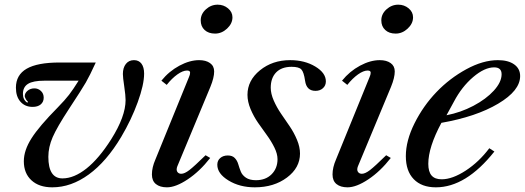

<svg xmlns="http://www.w3.org/2000/svg" viewBox="-20 -800 2269 830"><path d="M98.1 -356 101.1 -359.9Q90.3 -369.6 86.9 -383.8Q86.9 -397.5 99.1 -407.7Q111.3 -418 128.9 -418Q145 -418 157 -406.7Q168.9 -395.5 168.9 -377.9Q168.9 -359.4 156 -348.6Q143.1 -337.9 121.1 -337.9Q88.4 -337.9 68.6 -360.1Q48.8 -382.3 48.8 -420.9Q48.8 -476.1 95.2 -502.9Q141.6 -529.8 237.8 -529.8H394Q368.2 -473.1 350.8 -443.1Q333.5 -413.1 278.8 -330.1Q226.6 -250.5 207.8 -207.3Q189 -164.1 189 -122.1Q189 -28.8 250 -28.8Q299.8 -28.8 353.8 -71.5Q407.7 -114.3 460.9 -198.2Q522.9 -296.9 522.9 -367.2Q522.9 -387.2 517.1 -426.3Q511.2 -465.3 511.2 -480Q511.2 -507.3 524.2 -523.7Q537.1 -540 559.1 -540Q580.1 -540 591.6 -524.7Q603 -509.3 603 -481.9Q603 -434.1 575.4 -358.2Q547.9 -282.2 503.9 -208Q440.4 -101.6 364 -45.9Q287.6 9.8 206.1 9.8Q148.9 9.8 116 -20.5Q83 -50.8 83 -103Q83 -149.9 116.2 -202.1Q149.4 -254.4 230 -335.9Q260.7 -367.2 278.6 -390.4Q296.4 -413.6 319.8 -451.2H171.9Q123 -451.2 101.1 -437.5Q79.1 -423.8 79.1 -394Q79.1 -368.2 98.1 -356Z M920.9 -779.8Q946.8 -779.8 965.8 -763.9Q984.9 -748 984.9 -725.1Q984.9 -698.2 961.7 -676.5Q938.5 -654.8 909.7 -654.8Q881.3 -654.8 864.5 -670.4Q847.7 -686 847.7 -711.9Q847.7 -739.3 869.9 -759.5Q892.1 -779.8 920.9 -779.8ZM840.8 -540Q870.1 -540 887.9 -527.3Q905.8 -514.6 905.8 -491.2Q905.8 -464.4 889.6 -424.8L746.6 -81.1Q743.7 -73.7 743.7 -67.9Q743.7 -59.6 749 -54.2Q754.4 -48.8 763.7 -48.8Q777.8 -48.8 798.8 -64.9Q819.8 -81.1 868.7 -128.9L888.7 -117.2Q843.3 -59.1 791.5 -24.7Q739.7 9.8 701.7 9.8Q671.4 9.8 654.1 -4.2Q636.7 -18.1 636.7 -45.9Q636.7 -76.2 651.9 -110.8L796.9 -466.8Q801.8 -477.5 801.8 -485.8Q801.8 -495.1 788.6 -495.1Q770.5 -495.1 746.8 -478.3Q723.1 -461.4 700.7 -433.1L677.7 -451.2Q710.9 -492.2 755.6 -516.1Q800.3 -540 840.8 -540Z M1234.4 -540Q1296.9 -540 1342.8 -512.5Q1388.7 -484.9 1388.7 -448.2Q1388.7 -430.2 1376 -418.7Q1363.3 -407.2 1343.8 -407.2Q1304.7 -407.2 1298.8 -451.2Q1293.5 -488.3 1282.7 -499.8Q1272 -511.2 1240.7 -511.2Q1197.3 -511.2 1173.8 -487.1Q1150.4 -462.9 1150.4 -420.9Q1150.4 -395 1163.3 -365.5Q1176.3 -335.9 1194.8 -308.8Q1213.4 -281.7 1232.2 -254.2Q1251 -226.6 1263.9 -195.6Q1276.9 -164.6 1276.9 -136.2Q1276.9 -74.7 1220.5 -32.5Q1164.1 9.8 1081.5 9.8Q1016.1 9.8 967.8 -19.8Q919.4 -49.3 919.4 -87.9Q919.4 -106 932.1 -116.9Q944.8 -127.9 964.8 -127.9Q984.4 -127.9 994.9 -116.9Q1005.4 -106 1010 -90.1Q1014.6 -74.2 1020.8 -58.6Q1026.9 -43 1043 -32Q1059.1 -21 1086.4 -21Q1128.4 -21 1154.1 -46.6Q1179.7 -72.3 1179.7 -111.8Q1179.7 -134.8 1166.3 -162.1Q1152.8 -189.5 1133.8 -215.6Q1114.7 -241.7 1095.7 -269Q1076.7 -296.4 1063.2 -328.4Q1049.8 -360.4 1049.8 -390.1Q1049.8 -452.1 1103.8 -496.1Q1157.7 -540 1234.4 -540Z M1701.7 -779.8Q1727.5 -779.8 1746.6 -763.9Q1765.6 -748 1765.6 -725.1Q1765.6 -698.2 1742.4 -676.5Q1719.2 -654.8 1690.4 -654.8Q1662.1 -654.8 1645.3 -670.4Q1628.4 -686 1628.4 -711.9Q1628.4 -739.3 1650.6 -759.5Q1672.9 -779.8 1701.7 -779.8ZM1621.6 -540Q1650.9 -540 1668.7 -527.3Q1686.5 -514.6 1686.5 -491.2Q1686.5 -464.4 1670.4 -424.8L1527.3 -81.1Q1524.4 -73.7 1524.4 -67.9Q1524.4 -59.6 1529.8 -54.2Q1535.2 -48.8 1544.4 -48.8Q1558.6 -48.8 1579.6 -64.9Q1600.6 -81.1 1649.4 -128.9L1669.4 -117.2Q1624 -59.1 1572.3 -24.7Q1520.5 9.8 1482.4 9.8Q1452.1 9.8 1434.8 -4.2Q1417.5 -18.1 1417.5 -45.9Q1417.5 -76.2 1432.6 -110.8L1577.6 -466.8Q1582.5 -477.5 1582.5 -485.8Q1582.5 -495.1 1569.3 -495.1Q1551.3 -495.1 1527.6 -478.3Q1503.9 -461.4 1481.4 -433.1L1458.5 -451.2Q1491.7 -492.2 1536.4 -516.1Q1581.1 -540 1621.6 -540Z M2132.3 -540Q2176.8 -540 2202.6 -521.7Q2228.5 -503.4 2228.5 -471.2Q2228.5 -408.2 2133.5 -351.8Q2038.6 -295.4 1888.2 -269Q1831.5 -163.6 1831.5 -91.8Q1831.5 -57.6 1845.7 -41.3Q1859.9 -24.9 1889.2 -24.9Q1935.5 -24.9 1993.2 -62.5Q2050.8 -100.1 2095.2 -159.2L2117.2 -145Q1994.1 9.8 1864.3 9.8Q1802.7 9.8 1768.6 -25.4Q1734.4 -60.5 1734.4 -125Q1734.4 -191.9 1772 -267.1Q1809.6 -342.3 1866.7 -401.9Q1923.8 -461.4 1995.8 -500.7Q2067.9 -540 2132.3 -540ZM1942.4 -360.8 1910.2 -301.8Q1971.2 -313.5 2026.4 -342.5Q2081.5 -371.6 2115 -408.4Q2148.4 -445.3 2148.4 -479Q2148.4 -508.8 2116.2 -508.8Q2074.7 -508.8 2025.4 -466.8Q1976.1 -424.8 1942.4 -360.8Z"/></svg>

Font: Libre Caslon Text
Style: Italic
Weight: 400
Italic angle: -25°
Designer: Pablo Impallari, Rodrigo Fuenzalida
Foundry: Pablo Impallari, Rodrigo Fuenzalida
Version: Version 1.002